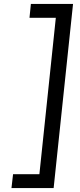

<svg xmlns="http://www.w3.org/2000/svg" viewBox="-20 -750 403 970"><path d="M179 130 262 -660H129L136 -730H349L251 200H38L46 130Z"/></svg>

Font: Quantico
Style: Italic
Weight: 400
Italic angle: -12°
Designer: Matt Desmond
Foundry: MADtype
Version: Version 2.002